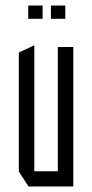

<svg xmlns="http://www.w3.org/2000/svg" viewBox="-20 -674 333 694"><path d="M189 0V-504H245V0H190ZM83 0 48 -54V-55H189V0ZM48 -55V-484L103 -510H104V-55ZM164 -606V-654H216V-606ZM82 -606V-654H134V-606Z"/></svg>

Font: Foldit Light
Style: Regular
Weight: 300
Version: Version 1.003